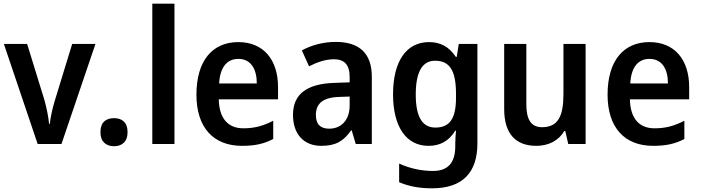

<svg xmlns="http://www.w3.org/2000/svg" viewBox="-20 -780 3795 1040"><path d="M184 0H313L497 -542H371L276 -232C263 -189 253 -142 250 -109H246C242 -147 233 -194 221 -237L127 -542H1Z M524 -64C524 -12 555 12 598 12C639 12 671 -11 671 -64C671 -119 639 -140 598 -140C554 -140 524 -118 524 -64Z M925 0V-760H805V0Z M1271 -552C1131 -552 1044 -452 1044 -267C1044 -89 1136 10 1291 10C1361 10 1410 -1 1460 -27V-126C1406 -98 1359 -85 1298 -85C1214 -85 1167 -140 1165 -242H1486V-308C1486 -458 1406 -552 1271 -552ZM1271 -461C1339 -461 1371 -406 1371 -328H1167C1172 -418 1211 -461 1271 -461Z M1798 -553C1731 -553 1666 -535 1615 -507L1654 -421C1700 -444 1744 -459 1790 -459C1845 -459 1874 -429 1874 -363V-334L1790 -331C1642 -326 1567 -270 1567 -158C1567 -53 1626 10 1720 10C1800 10 1841 -16 1882 -74H1885L1907 0H1994V-364C1994 -491 1927 -553 1798 -553ZM1817 -255 1874 -257V-209C1874 -128 1827 -83 1763 -83C1719 -83 1691 -104 1691 -157C1691 -216 1725 -252 1817 -255Z M2304 -552C2181 -552 2109 -448 2109 -269C2109 -94 2180 10 2301 10C2362 10 2410 -14 2446 -72H2450C2448 -52 2446 -22 2446 0V13C2446 104 2404 146 2326 146C2264 146 2201 133 2142 106V207C2196 230 2252 240 2320 240C2486 240 2566 155 2566 -4V-542H2465L2454 -472H2449C2412 -528 2364 -552 2304 -552ZM2336 -451C2415 -451 2450 -400 2450 -271V-250C2450 -135 2414 -89 2338 -89C2267 -89 2232 -148 2232 -268C2232 -389 2267 -451 2336 -451Z M3152 -542H3032V-271C3032 -154 3005 -91 2916 -91C2857 -91 2831 -132 2831 -215V-542H2711V-189C2711 -56 2773 10 2885 10C2948 10 3005 -16 3036 -70H3042L3058 0H3152Z M3498 -552C3358 -552 3271 -452 3271 -267C3271 -89 3363 10 3518 10C3588 10 3637 -1 3687 -27V-126C3633 -98 3586 -85 3525 -85C3441 -85 3394 -140 3392 -242H3713V-308C3713 -458 3633 -552 3498 -552ZM3498 -461C3566 -461 3598 -406 3598 -328H3394C3399 -418 3438 -461 3498 -461Z"/></svg>

Font: Noto Sans Gujarati UI SemiCondensed SemiBold
Style: Regular
Weight: 600
Width: 4
Designer: Jelle Bosma - Monotype Design Team, Universal Thirst
Foundry: Monotype Imaging Inc.
Version: Version 2.106